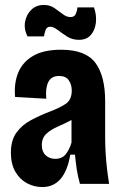

<svg xmlns="http://www.w3.org/2000/svg" viewBox="-20 -743 494 776"><path d="M151 13Q118 13 89 -2.5Q60 -18 42 -49Q24 -80 24 -126Q24 -176 46.5 -207Q69 -238 104.5 -257Q140 -276 179 -291Q219 -306 244.5 -322.5Q270 -339 270 -377Q270 -401 258 -418.5Q246 -436 219 -436Q187 -436 175 -411Q163 -386 167 -344L41 -351Q36 -406 53.5 -449Q71 -492 113.5 -517Q156 -542 227 -542Q326 -542 365.5 -489Q405 -436 405 -334V-183Q405 -157 407 -123.5Q409 -90 413 -57Q417 -24 421 0H303Q294 -33 290 -60Q286 -87 283 -118H264Q242 13 151 13ZM203 -101Q231 -101 246 -120Q261 -139 269 -167V-258Q243 -244 215 -232Q187 -220 168 -203Q149 -186 149 -156Q149 -130 164.5 -115.5Q180 -101 203 -101ZM299 -582Q272 -582 251 -595.5Q230 -609 213 -622Q196 -635 183 -635Q169 -635 164 -621Q159 -607 158 -596H91Q76 -626 81.5 -655.5Q87 -685 107 -704Q127 -723 157 -723Q182 -723 200 -710.5Q218 -698 233.5 -686Q249 -674 265 -674Q281 -674 286.5 -687Q292 -700 293 -713H360Q371 -681 367.5 -651Q364 -621 347 -601.5Q330 -582 299 -582Z"/></svg>

Font: Bricolage Grotesque 12pt Condensed Bricolage Grotesque 10pt Condensed Regular
Style: Bold
Weight: 700
Width: 3
Designer: Mathieu Triay
Foundry: Atelier Triay
Version: Version 1.001; ttfautohint (v1.8.4.7-5d5b);gftools[0.9.33.de